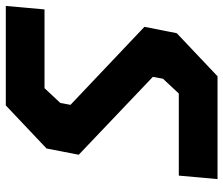

<svg xmlns="http://www.w3.org/2000/svg" viewBox="-74 -696 770 662"><g transform="rotate(-90 311.0 -365.0)"><path d="M24.5 0H379L527.5 -140.5L549.5 -252L280.5 -507L287 -542L338 -596.5H609.5L621.5 -730H278.5L130 -589.5L108.5 -478.5L377 -223L370.5 -188L319.5 -133.5H36.5Z"/></g></svg>

Font: Monaspace Krypton
Style: Bold Italic
Weight: 700
Italic angle: -11°
Designer: Riley Cran & the Lettermatic Team
Foundry: Lettermatic
Version: Version 1.101 (Monaspace Krypton)